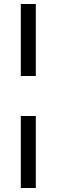

<svg xmlns="http://www.w3.org/2000/svg" viewBox="-20 -740 283 960"><path d="M84 -360V-720H159V-360ZM84 200V-160H159V200Z"/></svg>

Font: Chivo Medium
Style: Regular
Weight: 400
Version: Version 2.002